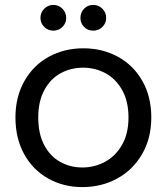

<svg xmlns="http://www.w3.org/2000/svg" viewBox="-20 -754 645 783"><path d="M43 -275Q43 -359 79.5 -423.5Q116 -488 179 -522.5Q242 -557 320 -557Q398 -557 461 -522.5Q524 -488 560.5 -424Q597 -360 597 -275Q597 -190 559.5 -125.5Q522 -61 458 -26Q394 9 316 9Q239 9 176.5 -26Q114 -61 78.5 -125.5Q43 -190 43 -275ZM504 -275Q504 -341 478 -387Q452 -433 410 -455.5Q368 -478 319 -478Q269 -478 227.5 -455.5Q186 -433 161 -387Q136 -341 136 -275Q136 -208 160.5 -162Q185 -116 226 -93.5Q267 -71 316 -71Q365 -71 408 -94Q451 -117 477.5 -163Q504 -209 504 -275ZM145 -681Q145 -703 160.5 -718.5Q176 -734 198 -734Q219 -734 234.5 -718.5Q250 -703 250 -681Q250 -659 234.5 -644Q219 -629 198 -629Q176 -629 160.5 -644Q145 -659 145 -681ZM308 -681Q308 -703 323 -718.5Q338 -734 360 -734Q382 -734 397.5 -718.5Q413 -703 413 -681Q413 -659 397.5 -644Q382 -629 360 -629Q338 -629 323 -644Q308 -659 308 -681Z"/></svg>

Font: Poppins A&M
Style: Regular-A&M
Weight: 400
Designer: Ninad Kale (Devanagari), Jonny Pinhorn (Latin)
Foundry: Indian Type Foundry
Version: 4.004